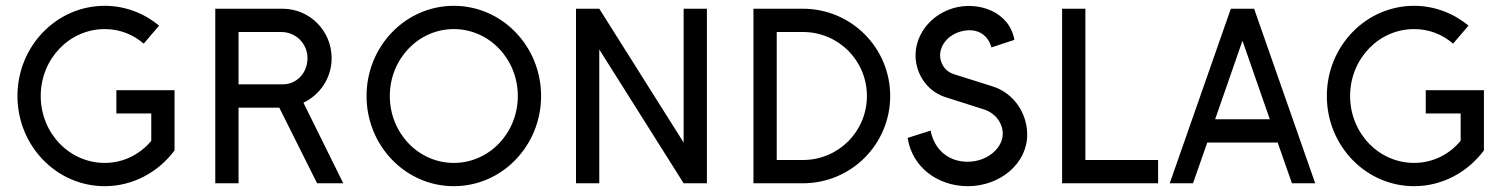

<svg xmlns="http://www.w3.org/2000/svg" viewBox="-20 -630 5181 660"><path d="M500 -146C461 -99 404 -70 340 -70C218 -70 120 -173 120 -300C120 -427 218 -530 340 -530C391 -530 437 -512 474 -480L527 -542C476 -584 411 -610 340 -610C174 -610 40 -471 40 -300C40 -129 174 10 340 10C438 10 525 -39 580 -113V-320H380V-240H500V-146Z M1023 -277C1080 -304 1120 -362 1120 -430C1120 -524 1045 -600 951 -600H720V0H800V-260H940L1070 0H1160ZM947 -520C997 -520 1037 -480 1037 -430C1037 -380 1001 -340 951 -340H800V-520Z M1320 -300C1320 -427 1418 -530 1540 -530C1662 -530 1760 -427 1760 -300C1760 -173 1662 -70 1540 -70C1418 -70 1320 -173 1320 -300ZM1240 -300C1240 -129 1374 10 1540 10C1706 10 1840 -129 1840 -300C1840 -471 1706 -610 1540 -610C1374 -610 1240 -471 1240 -300Z M2040 0V-460L2330 0H2410V-600H2330V-140L2040 -600H1960V0Z M2740 -520C2862 -520 2960 -422 2960 -300C2960 -178 2862 -80 2740 -80H2650V-520ZM2740 0C2906 0 3040 -134 3040 -300C3040 -466 2906 -600 2740 -600H2570V0Z M3307 10C3418 10 3511 -68 3511 -167C3511 -241 3465 -310 3392 -333L3259 -375C3236 -382 3220 -400 3214 -422C3203 -461 3230 -506 3280 -521C3331 -536 3374 -517 3388 -467L3467 -493C3450 -590 3343 -627 3257 -602C3165 -575 3108 -485 3133 -398C3147 -349 3183 -311 3230 -296L3362 -254C3405 -240 3427 -204 3427 -170C3427 -122 3375 -74 3306 -74C3238 -74 3191 -118 3179 -181L3100 -156C3115 -56 3203 10 3307 10Z M3631 0H3961V-80H3711V-600H3631Z M4251 -490 4345 -220H4157ZM4421 0H4501L4291 -600H4211L4001 0H4081L4130 -140H4372Z M5001 -146C4962 -99 4905 -70 4841 -70C4719 -70 4621 -173 4621 -300C4621 -427 4719 -530 4841 -530C4892 -530 4938 -512 4975 -480L5028 -542C4977 -584 4912 -610 4841 -610C4675 -610 4541 -471 4541 -300C4541 -129 4675 10 4841 10C4939 10 5026 -39 5081 -113V-320H4881V-240H5001V-146Z"/></svg>

Font: Gauge
Style: Regular
Weight: 400
Designer: Daniel Pimley
Foundry: Daniel Pimley
Version: Version 1.004;PS 001.001;hotconv 1.0.56